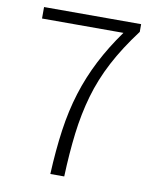

<svg xmlns="http://www.w3.org/2000/svg" viewBox="-82 -793 700 857"><g transform="rotate(10 267.5 -364.5)"><path d="M205 0Q210 -109 223 -200.5Q236 -292 261 -372Q286 -452 324.5 -527Q363 -602 417 -677H48V-729H488V-694Q424 -609 382.5 -530Q341 -451 317.5 -369Q294 -287 283 -197Q272 -107 268 0Z"/></g></svg>

Font: Noto Sans TC Thin Light
Style: Regular
Weight: 300
Version: Version 2.004-H2;hotconv 1.0.118;makeotfexe 2.5.65603